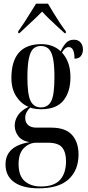

<svg xmlns="http://www.w3.org/2000/svg" viewBox="-20 -786 478 1044"><path d="M191 238Q104 238 57 204.5Q10 171 10 108Q10 8 141 -13Q99 -20 79.5 -46Q60 -72 60 -103Q60 -132 77.5 -159Q95 -186 135 -205Q94 -222 68 -262.5Q42 -303 42 -361Q42 -546 205 -546Q269 -546 310 -507Q320 -530 336.5 -550Q353 -570 382 -570Q406 -570 418.5 -554.5Q431 -539 431 -517Q431 -496 420 -481.5Q409 -467 385 -467Q385 -530 354 -530Q333 -530 317 -500Q338 -478 350.5 -445Q363 -412 363 -366Q363 -286 324.5 -239Q286 -192 204 -192Q190 -192 174 -194Q158 -196 144 -201Q117 -175 117 -145Q117 -120 133 -106Q149 -92 178 -92H258Q336 -92 371.5 -52.5Q407 -13 407 54Q407 139 353.5 188.5Q300 238 191 238ZM202 -202Q242 -202 259 -237Q276 -272 276 -365Q276 -433 268 -470Q260 -507 243.5 -521.5Q227 -536 202 -536Q177 -536 161 -521Q145 -506 137 -468.5Q129 -431 129 -364Q129 -272 146.5 -237Q164 -202 202 -202ZM202 228Q274 228 306.5 192Q339 156 339 90Q339 42 318 16Q297 -10 240 -10H178Q139 -10 110 19Q81 48 81 106Q81 170 114.5 199Q148 228 202 228ZM79 -616Q93 -635 110.5 -661.5Q128 -688 145 -716Q162 -744 176 -766H241Q254 -744 271 -716Q288 -688 305.5 -661.5Q323 -635 338 -616V-606H331Q317 -618 294 -639.5Q271 -661 247 -684Q223 -707 209 -723Q180 -693 147 -663Q114 -633 86 -606H79Z"/></svg>

Font: Noto Serif Display ExtraCondensed Medium
Style: Regular
Weight: 500
Width: 2
Designer: Monotype Design Team
Foundry: Monotype Imaging Inc.
Version: Version 2.009